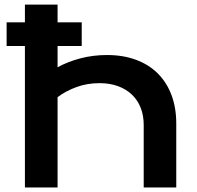

<svg xmlns="http://www.w3.org/2000/svg" viewBox="-20 -830 872 850"><path d="M9.3 -731H341.8V-626.5H9.3ZM90.3 -809.6H234.9V-532.2Q280.3 -557.1 336.2 -571.8Q392.1 -586.4 453.6 -586.4Q524.9 -586.4 581.8 -565.4Q638.7 -544.4 678.2 -505.1Q717.8 -465.8 739 -409.7Q760.3 -353.5 760.3 -283.2V0H616.2V-277.3Q616.2 -318.4 603 -352.3Q589.8 -386.2 564.5 -410.6Q539.1 -435.1 502.7 -448.5Q466.3 -461.9 420.4 -461.9Q365.2 -461.9 317.9 -444.3Q270.5 -426.8 234.9 -399.9V0H90.3Z"/></svg>

Font: Krona One
Style: Regular
Weight: 400
Version: Version 1.003